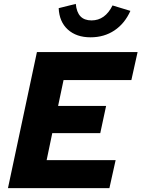

<svg xmlns="http://www.w3.org/2000/svg" viewBox="-20 -968 728 988"><path d="M21 0 170 -700H688L656 -556H307L279 -423H526L496 -283H249L220 -144H575L543 0ZM446 -776Q373 -776 329 -816Q285 -856 282 -926L370 -948Q374 -905 394 -884Q414 -863 451 -863Q521 -863 559 -940L651 -912Q622 -847 569 -811.5Q516 -776 446 -776Z"/></svg>

Font: Red Hat Text
Style: Italic
Weight: 300
Italic angle: -12°
Designer: Pentagram, MCKL
Foundry: Pentagram, MCKL
Version: Version 1.023